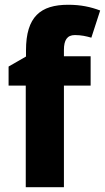

<svg xmlns="http://www.w3.org/2000/svg" viewBox="-20 -785 440 805"><path d="M360 -426V-549H248V-576C248 -616 261 -638 294 -638C321 -638 342 -633 363 -627L400 -741C360 -756 319 -765 266 -765C150 -765 89 -715 89 -574V-548L16 -506V-426H88V0H248V-426Z"/></svg>

Font: Noto Sans Gurmukhi UI SemiCondensed ExtraBold
Style: Regular
Weight: 800
Width: 4
Designer: Jelle Bosma - Monotype Design Team
Foundry: Monotype Imaging Inc.
Version: Version 2.004